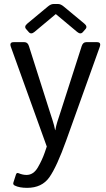

<svg xmlns="http://www.w3.org/2000/svg" viewBox="-20 -720 523 944"><path d="M108.4 -577.1Q97.2 -589.8 114.3 -604L214.8 -687.5Q230 -700.2 242.2 -700.2H266.6Q278.8 -700.2 293.9 -687.5L394.5 -604Q411.6 -589.8 400.4 -577.1L387.2 -562Q376 -549.3 359.4 -563L254.9 -650.4H253.9L149.4 -563Q132.8 -549.3 121.6 -562ZM33.7 -488.8Q24.9 -512.7 46.9 -512.7H100.1Q116.2 -512.7 122.1 -493.7L224.6 -171.4Q229 -158.2 238 -130.1Q247.1 -102.1 251 -80.1H252Q255.9 -102.1 261.5 -119.9Q267.1 -137.7 278.3 -171.4L381.8 -493.7Q388.2 -512.7 403.8 -512.7H457Q479 -512.7 470.2 -488.8L305.7 -29.8Q259.3 99.6 222.7 151.6Q186 203.6 113.3 203.6Q75.2 203.6 52.7 192.4Q42.5 187.5 45.9 177.2L58.6 137.7Q62 127.4 71.8 131.8Q91.8 140.1 110.4 140.1Q144.5 140.1 166 103.3Q187.5 66.4 200.2 29.3L210 0.5Z"/></svg>

Font: Istok Web
Style: Regular
Weight: 400
Designer: Andrey V. Panov
Foundry: Andrey V. Panov
Version: Version 1.0.2g